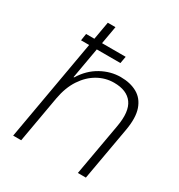

<svg xmlns="http://www.w3.org/2000/svg" viewBox="-168 -819 870 933"><g transform="rotate(30 267.5 -352.5)"><path d="M96 -566 102 -605H324L317 -566ZM42 0 166 -705H209L154 -393H157Q192 -450 244.5 -479Q297 -508 353 -508Q407 -508 445.5 -486.5Q484 -465 500 -419Q516 -373 503 -299L450 0H405L457 -293Q473 -382 442 -425Q411 -468 339 -468Q291 -468 248.5 -444Q206 -420 175.5 -374Q145 -328 133 -261L87 0Z"/></g></svg>

Font: DM Sans 36pt ExtraLight
Style: Italic
Weight: 250
Italic angle: -10°
Designer: Colophon Foundry, Jonny Pinhorn
Foundry: Colophon Foundry
Version: Version 4.004;gftools[0.9.30]